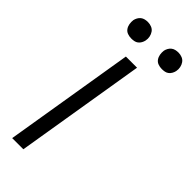

<svg xmlns="http://www.w3.org/2000/svg" viewBox="-302 -985 1022 1022"><g transform="rotate(45 209.0 -474.0)"><path d="M52 0 173 -735H257L136 0ZM355 -823Q340 -823 326.5 -828Q313 -833 305 -844.5Q297 -856 294.5 -870.5Q292 -885 294 -900Q296 -910 301.5 -920Q307 -930 315.5 -936.5Q324 -943 334.5 -945.5Q345 -948 356 -948Q371 -948 384.5 -942.5Q398 -937 406 -925.5Q414 -914 417 -899.5Q420 -885 417 -870Q415 -860 409.5 -850Q404 -840 395.5 -833.5Q387 -827 376.5 -825Q366 -823 355 -823ZM125 -823Q110 -823 96.5 -828Q83 -833 75 -844.5Q67 -856 64.5 -870.5Q62 -885 64 -900Q66 -910 71.5 -920Q77 -930 85.5 -936.5Q94 -943 104.5 -945.5Q115 -948 126 -948Q141 -948 154.5 -942.5Q168 -937 176 -925.5Q184 -914 187 -899.5Q190 -885 187 -870Q185 -860 179.5 -850Q174 -840 165.5 -833.5Q157 -827 146.5 -825Q136 -823 125 -823Z"/></g></svg>

Font: Iosevka Aile
Style: Italic
Weight: 400
Italic angle: -9°
Designer: Belleve Invis
Foundry: Belleve Invis
Version: Version 28.0.1; ttfautohint (v1.8.4)